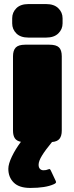

<svg xmlns="http://www.w3.org/2000/svg" viewBox="-20 -700 363 945"><path d="M288 -610V-585Q288 -556 267 -535.5Q246 -515 207 -515H120Q81 -515 60.5 -535.5Q40 -556 40 -585V-610Q40 -639 60.5 -659.5Q81 -680 120 -680H207Q246 -680 267 -659.5Q288 -639 288 -610ZM284 -423V-57Q284 -31 273 -17Q262 -3 236 -1Q203 39 186.5 66Q170 93 170 111Q170 124 176.5 131Q183 138 194 138Q208 138 216 134Q222 132 223 132Q227 132 230 139L254 190Q256 194 256 196Q256 202 244 207Q204 225 129 225Q74 225 47.5 198.5Q21 172 21 131Q21 107 38.5 70.5Q56 34 83 -2Q62 -6 53 -19.5Q44 -33 44 -57V-423Q44 -452 57.5 -466Q71 -480 104 -480H223Q257 -480 270.5 -466.5Q284 -453 284 -423Z"/></svg>

Font: Mitr
Style: Bold
Weight: 700
Designer: Thanarat Vachiruckul
Foundry: Cadson Demak
Version: Version 1.003